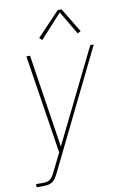

<svg xmlns="http://www.w3.org/2000/svg" viewBox="-103 -805 706 1080"><g transform="rotate(-10 250.0 -265.5)"><path d="M16 215V197H59Q70 197 81.5 194Q93 191 101.5 182.5Q110 174 115.5 163.5Q121 153 126 143L175 44L87 -520H108L190 13L452 -520H472L143 151Q137 163 130 176Q123 189 112 198.5Q101 208 87 211.5Q73 215 59 215ZM191 -595 176 -609 306 -746H328L412 -607L394 -597L315 -731Z"/></g></svg>

Font: Iosevka SS04 Thin Oblique
Style: Regular
Weight: 100
Italic angle: -9°
Monospace: yes
Designer: Belleve Invis
Foundry: Belleve Invis
Version: Version 19.0.0; ttfautohint (v1.8.4)